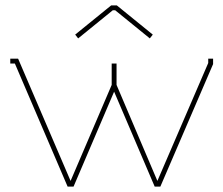

<svg xmlns="http://www.w3.org/2000/svg" viewBox="-20 -681 825 710"><path d="M397 -643H406L534 -539L545 -553L412 -661H391L258 -553L269 -539ZM552 9H573L768 -444V-464H750V-448L562 -12L411 -367V-446H393V-367L241 -12L47 -464H18V-446H35L230 9H252L402 -342Z"/></svg>

Font: Rawengulk
Style: Light
Weight: 300
Version: Version 0.9